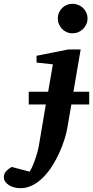

<svg xmlns="http://www.w3.org/2000/svg" viewBox="-149 -760 489 1009"><path d="M226.1 -210.9 204.1 -84Q199.7 -58.6 189.2 -25.6Q178.7 7.3 163.1 42Q147.5 76.7 126.5 110.4Q105.5 144 79.6 170.4Q53.7 196.8 23.2 212.9Q-7.3 229 -42 229Q-59.6 229 -75.4 224.6Q-91.3 220.2 -103 212.4Q-114.7 204.6 -121.8 194.1Q-128.9 183.6 -128.9 170.9Q-128.9 161.6 -125.7 154.1Q-122.6 146.5 -116.9 140.1Q-111.3 133.8 -104 128.2Q-96.7 122.6 -87.9 117.2L6.8 142.1Q13.7 131.3 20.8 115.7Q27.8 100.1 34.4 81.8Q41 63.5 46.4 43.9Q51.8 24.4 55.2 5.9L91.8 -210.9H2V-277.8H104L128.9 -421.9L43 -431.2V-466.8L209 -500H274.9L236.8 -277.8H319.8V-210.9ZM311 -663.1Q311 -647 304.7 -632.8Q298.3 -618.7 287.6 -607.9Q276.9 -597.2 262.5 -591.1Q248 -585 231.9 -585Q215.8 -585 201.7 -591.1Q187.5 -597.2 177.2 -607.9Q167 -618.7 160.9 -632.8Q154.8 -647 154.8 -663.1Q154.8 -679.2 160.9 -693.4Q167 -707.5 177.2 -717.8Q187.5 -728 201.7 -734.1Q215.8 -740.2 231.9 -740.2Q248 -740.2 262.5 -734.1Q276.9 -728 287.6 -717.8Q298.3 -707.5 304.7 -693.4Q311 -679.2 311 -663.1Z"/></svg>

Font: Charis SIL Phon
Style: Bold Italic
Weight: 700
Italic angle: -11°
Foundry: SIL International
Version: Version 5.000